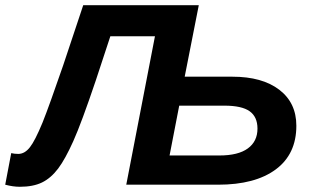

<svg xmlns="http://www.w3.org/2000/svg" viewBox="-80 -708 1194 736"><path d="M811 -414Q925 -414 990.5 -364Q1056 -314 1056 -226Q1056 -117 977 -58.5Q898 0 756 0H404L514 -569H343L287 -399Q232 -236 201 -167Q170 -98 143 -62Q115 -25 81 -8.5Q47 8 -4 8Q-30 8 -60 0L-37 -121Q-24 -118 -10 -118Q15 -118 35 -144Q54 -168 83 -238Q97 -273 116.5 -327.5Q136 -382 162 -457L239 -688H682L628 -414ZM570 -112H761Q833 -112 870 -139Q907 -166 907 -215Q907 -260 877 -281.5Q847 -303 780 -303H607Z"/></svg>

Font: Libra Sans Modern
Style: Bold Italic
Weight: 700
Italic angle: -12°
Foundry: Stefan Peev, Context Ltd
Version: Version 1.000